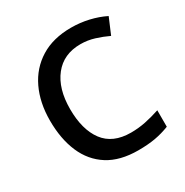

<svg xmlns="http://www.w3.org/2000/svg" viewBox="-168 -861 971 1007"><g transform="rotate(-30 317.0 -357.0)"><path d="M397.9 -624.5Q295.4 -624.5 238.3 -552.2Q181.2 -480 181.2 -356.4Q181.2 -231.9 234.1 -160.9Q287.1 -89.8 397 -89.8Q442.4 -89.8 485.4 -98.6Q528.3 -107.4 574.2 -122.6V-22.9Q530.8 -5.9 486.3 2Q441.9 9.8 383.8 9.8Q273.9 9.8 202.1 -35.6Q130.4 -81.1 95 -163.6Q59.6 -246.1 59.6 -356.9Q59.6 -464.8 98.9 -547.6Q138.2 -630.4 213.9 -677.2Q289.6 -724.1 398.4 -724.1Q452.1 -724.1 504.2 -712.2Q556.2 -700.2 600.6 -678.2L559.6 -581.5Q522.5 -599.1 481.7 -611.8Q440.9 -624.5 397.9 -624.5Z"/></g></svg>

Font: Open Sans SemiBold
Style: Regular
Weight: 600
Designer: Monotype Design Team
Foundry: Monotype Imaging Inc.
Version: Version 3.003; ttfautohint (v1.8.4)